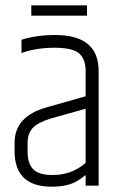

<svg xmlns="http://www.w3.org/2000/svg" viewBox="-20 -700 462 724"><path d="M98 -680H308V-641H98ZM84 -160V-129Q84 -83 105.5 -61.5Q127 -40 178 -40Q251 -40 303 -86V-290L171 -253Q122 -238 103 -217Q84 -196 84 -160ZM188 -568Q352 -568 352 -432V0H303V-40Q284 -25 270 -17Q235 4 175 4Q35 4 35 -130V-162Q35 -261 155 -295L303 -337V-432Q303 -477 278.5 -498.5Q254 -520 185.5 -520Q117 -520 61 -500V-550Q117 -568 188 -568Z"/></svg>

Font: Khand Light
Style: Regular
Weight: 300
Designer: Devanagari: Sanchit Sawaria, Jyotish Sonowal; Latin: Satya Rajpurohit
Foundry: Indian Type Foundry
Version: Version 1.101;PS 1.0;hotconv 1.0.78;makeotf.lib2.5.61930; tt